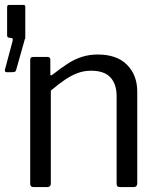

<svg xmlns="http://www.w3.org/2000/svg" viewBox="-46 -762 650 782"><path d="M-20 -468Q-24 -468 -25.5 -471.5Q-27 -475 -26 -478L5 -594Q7 -601 5.5 -604Q4 -607 1 -607L-6 -608Q-17 -608 -17 -618V-733Q-17 -742 -9 -742H50Q57 -742 57 -734V-608Q57 -606 56.5 -604.5Q56 -603 55 -602L20 -478Q19 -472 15 -470Q11 -468 2 -468H-20ZM91 0Q77 0 77 -13V-517Q77 -530 88 -530H148Q159 -530 159 -519V-461Q159 -456 161 -455Q163 -454 168 -458Q201 -484 229.5 -502.5Q258 -521 288 -530.5Q318 -540 352 -540Q430 -540 471.5 -498Q513 -456 513 -389V-16Q513 0 498 0H442Q435 0 432 -3.5Q429 -7 429 -13V-370Q429 -419 404 -446.5Q379 -474 325 -474Q296 -474 270.5 -464.5Q245 -455 219 -437.5Q193 -420 161 -393V-15Q161 0 146 0H91Z"/></svg>

Font: Libre Franklin
Style: Regular
Weight: 400
Designer: Pablo Impallari, Rodrigo Fuenzalida, Nhung Nguyen
Foundry: Impallari Type
Version: Version 3.000